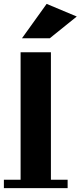

<svg xmlns="http://www.w3.org/2000/svg" viewBox="-20 -968 415 988"><path d="M328 -43V0H0V-43H86V-699H242V-43ZM236 -771H93L220 -948L375 -883Z"/></svg>

Font: Montserrat Subrayada
Style: Bold
Weight: 700
Version: Version 2.001